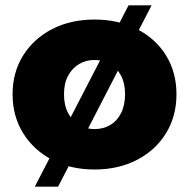

<svg xmlns="http://www.w3.org/2000/svg" viewBox="-20 -624 706 717"><path d="M333 9Q244 9 175 -27Q106 -63 66.5 -126.5Q27 -190 27 -272Q27 -354 66.5 -417Q106 -480 175 -515.5Q244 -551 333 -551Q422 -551 491.5 -515.5Q561 -480 600 -417Q639 -354 639 -272Q639 -190 600 -126.5Q561 -63 491.5 -27Q422 9 333 9ZM333 -142Q366 -142 391.5 -157Q417 -172 432 -201.5Q447 -231 447 -272Q447 -313 432 -341.5Q417 -370 391.5 -385Q366 -400 333 -400Q301 -400 275.5 -385Q250 -370 234.5 -341.5Q219 -313 219 -272Q219 -231 234.5 -201.5Q250 -172 275.5 -157Q301 -142 333 -142ZM110 73 460 -604H546L197 73Z"/></svg>

Font: Montserrat Thin ExtraBold
Style: Regular
Weight: 800
Version: Version 9.000